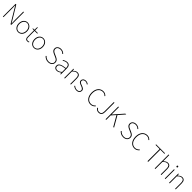

<svg xmlns="http://www.w3.org/2000/svg" viewBox="1160 -4263 7744 7744"><g transform="rotate(45 5032.5 -390.5)"><path d="M110 0H145V-473C145 -542 143 -604 141 -672H145L228 -529L547 0H587V-726H551V-259C551 -191 553 -124 557 -54H552L469 -197L149 -726H110Z M989 13C1115 13 1223 -88 1223 -262C1223 -439 1115 -540 989 -540C863 -540 755 -439 755 -262C755 -88 863 13 989 13ZM989 -20C877 -20 793 -118 793 -262C793 -407 877 -507 989 -507C1101 -507 1186 -407 1186 -262C1186 -118 1101 -20 989 -20Z M1512 13C1530 13 1563 4 1594 -7L1582 -37C1563 -28 1535 -20 1515 -20C1438 -20 1423 -67 1423 -135V-494H1579V-527H1423V-681H1392L1388 -527L1304 -522V-494H1388V-140C1388 -48 1414 13 1512 13Z M1887 13C2013 13 2121 -88 2121 -262C2121 -439 2013 -540 1887 -540C1761 -540 1653 -439 1653 -262C1653 -88 1761 13 1887 13ZM1887 -20C1775 -20 1691 -118 1691 -262C1691 -407 1775 -507 1887 -507C1999 -507 2084 -407 2084 -262C2084 -118 1999 -20 1887 -20Z M2695 13C2832 13 2922 -68 2922 -179C2922 -291 2850 -334 2768 -371L2657 -421C2606 -444 2530 -477 2530 -568C2530 -650 2597 -704 2698 -704C2772 -704 2831 -673 2873 -628L2896 -653C2854 -699 2786 -739 2698 -739C2580 -739 2492 -669 2492 -564C2492 -457 2577 -414 2640 -386L2751 -336C2824 -303 2885 -273 2885 -176C2885 -85 2811 -22 2695 -22C2608 -22 2531 -61 2478 -123L2453 -97C2508 -33 2588 13 2695 13Z M3187 13C3257 13 3323 -26 3377 -70H3380L3385 0H3415V-341C3415 -448 3377 -540 3253 -540C3167 -540 3094 -496 3061 -472L3079 -443C3113 -470 3176 -507 3251 -507C3360 -507 3382 -414 3379 -329C3142 -302 3035 -247 3035 -130C3035 -30 3105 13 3187 13ZM3190 -20C3126 -20 3072 -50 3072 -131C3072 -220 3150 -273 3379 -298V-109C3310 -50 3253 -20 3190 -20Z M3610 0H3646V-403C3713 -472 3761 -507 3826 -507C3916 -507 3953 -450 3953 -334V0H3989V-339C3989 -475 3938 -540 3830 -540C3757 -540 3702 -498 3648 -443H3646L3640 -527H3610Z M4314 13C4425 13 4486 -55 4486 -133C4486 -236 4395 -262 4311 -294C4248 -318 4188 -342 4188 -405C4188 -457 4228 -507 4315 -507C4370 -507 4407 -485 4442 -459L4463 -486C4426 -518 4370 -540 4317 -540C4208 -540 4151 -476 4151 -403C4151 -312 4237 -282 4317 -253C4379 -231 4449 -200 4449 -131C4449 -71 4404 -20 4316 -20C4238 -20 4189 -50 4145 -88L4122 -59C4169 -20 4235 13 4314 13Z M5108 13C5202 13 5266 -26 5321 -90L5298 -114C5243 -53 5186 -22 5110 -22C4948 -22 4847 -157 4847 -365C4847 -573 4948 -704 5114 -704C5182 -704 5237 -673 5276 -628L5299 -653C5262 -697 5198 -739 5114 -739C4930 -739 4808 -594 4808 -365C4808 -136 4929 13 5108 13Z M5575 13C5703 13 5750 -77 5750 -192V-726H5712V-197C5712 -77 5669 -22 5576 -22C5513 -22 5469 -46 5432 -110L5401 -91C5438 -24 5497 13 5575 13Z M5967 0H6004V-256L6159 -431L6407 0H6451L6187 -460L6420 -726H6373L6006 -310H6004V-726H5967Z M6979 13C7116 13 7206 -68 7206 -179C7206 -291 7134 -334 7052 -371L6941 -421C6890 -444 6814 -477 6814 -568C6814 -650 6881 -704 6982 -704C7056 -704 7115 -673 7157 -628L7180 -653C7138 -699 7070 -739 6982 -739C6864 -739 6776 -669 6776 -564C6776 -457 6861 -414 6924 -386L7035 -336C7108 -303 7169 -273 7169 -176C7169 -85 7095 -22 6979 -22C6892 -22 6815 -61 6762 -123L6737 -97C6792 -33 6872 13 6979 13Z M7615 13C7709 13 7773 -26 7828 -90L7805 -114C7750 -53 7693 -22 7617 -22C7455 -22 7354 -157 7354 -365C7354 -573 7455 -704 7621 -704C7689 -704 7744 -673 7783 -628L7806 -653C7769 -697 7705 -739 7621 -739C7437 -739 7315 -594 7315 -365C7315 -136 7436 13 7615 13Z M8359 0H8398V-693H8632V-726H8125V-693H8359Z M8770 0H8806V-403C8873 -472 8921 -507 8986 -507C9076 -507 9113 -450 9113 -334V0H9149V-339C9149 -475 9098 -540 8990 -540C8917 -540 8862 -498 8806 -441V-560V-794H8770Z M9345 0H9381V-527H9345ZM9364 -660C9384 -660 9400 -675 9400 -701C9400 -723 9384 -739 9364 -739C9343 -739 9328 -723 9328 -701C9328 -675 9343 -660 9364 -660Z M9590 0H9626V-403C9693 -472 9741 -507 9806 -507C9896 -507 9933 -450 9933 -334V0H9969V-339C9969 -475 9918 -540 9810 -540C9737 -540 9682 -498 9628 -443H9626L9620 -527H9590Z"/></g></svg>

Font: Noto Sans CJK SC Thin
Style: Regular
Weight: 100
Designer: Ryoko NISHIZUKA 西塚涼子 (kana, bopomofo & ideographs); Paul D. Hunt (Latin, Greek & Cyrillic); Sandoll Communications 산돌커뮤니
Foundry: Adobe
Version: Version 2.004;hotconv 1.0.118;makeotfexe 2.5.65603